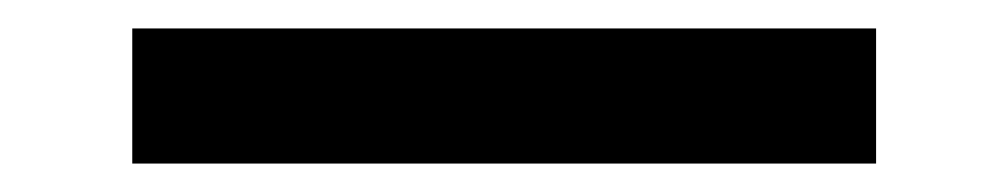

<svg xmlns="http://www.w3.org/2000/svg" viewBox="-20 17 709 135"><path d="M73 132V37H596V132Z"/></svg>

Font: DM Sans 12pt Medium
Style: Regular
Weight: 500
Version: Version 4.004;gftools[0.9.30]